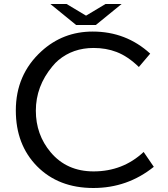

<svg xmlns="http://www.w3.org/2000/svg" viewBox="-20 -899 840 960"><path d="M360.8 -773.9 231.9 -878.9H313L410.2 -820.8L507.3 -878.9H587.9L459 -773.9ZM749 -64.9Q617.2 41 446.8 41Q272.5 41 165 -67.9Q59.1 -175.8 59.1 -346.7Q59.1 -525.9 187 -642.6Q294.9 -741.2 443.4 -741.2Q610.4 -741.2 731 -630.9L674.3 -564Q619.1 -617.7 562.5 -639.2Q510.3 -659.2 448.2 -659.2Q344.7 -659.2 271.5 -597.7Q257.8 -586.4 241.7 -566.9Q159.2 -467.8 159.2 -345.7Q159.2 -226.1 232.9 -138.2Q313.5 -42 447.8 -42Q594.2 -42 698.2 -139.2Z"/></svg>

Font: BIZ UDPGothic
Style: Regular
Weight: 400
Designer: TypeBank Co., Ltd.
Foundry: Morisawa Inc.
Version: Version 1.051